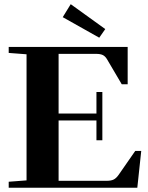

<svg xmlns="http://www.w3.org/2000/svg" viewBox="-20 -884 696 904"><path d="M447.3 -706.5 275.4 -803.2 313 -864.3 475.6 -747.1ZM21 0V-28.3L105 -34.7V-628.4L21 -634.8V-663.1H581.1V-487.3H553.2L483.9 -605Q475.6 -619.1 464.1 -624.8Q452.6 -630.4 432.1 -630.4H255.9V-349.6H434.1V-450.7H461.9V-223.6H434.1V-316.9H255.9V-32.7H481.9Q502.9 -32.7 514.9 -38.6Q526.9 -44.4 538.1 -60.1L616.7 -173.3H645L626.5 0Z"/></svg>

Font: Elstob 14pt
Style: Bold
Weight: 700
Designer: Peter S. Baker
Version: Version 1.015